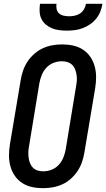

<svg xmlns="http://www.w3.org/2000/svg" viewBox="-20 -975 555 1003"><path d="M205 8Q175 8 147 2Q119 -4 96 -19Q73 -34 57.5 -56.5Q42 -79 34.5 -106Q27 -133 27 -162.5Q27 -192 32 -222L88 -556Q92 -581 100.5 -606Q109 -631 123.5 -653Q138 -675 159 -693.5Q180 -712 204 -723Q228 -734 253.5 -738.5Q279 -743 304 -743Q334 -743 362 -737Q390 -731 413 -716Q436 -701 451.5 -678.5Q467 -656 474.5 -629Q482 -602 482 -572.5Q482 -543 477 -513L421 -179Q417 -154 408.5 -129Q400 -104 385.5 -82Q371 -60 350.5 -41.5Q330 -23 305.5 -12Q281 -1 255.5 3.5Q230 8 205 8ZM205 -80Q227 -80 248.5 -88Q270 -96 286 -113Q302 -130 310.5 -151Q319 -172 323 -193L378 -528Q381 -543 381.5 -558Q382 -573 379.5 -587Q377 -601 372 -614Q367 -627 357 -636.5Q347 -646 333 -650.5Q319 -655 304 -655Q282 -655 260.5 -647Q239 -639 223 -622Q207 -605 198.5 -584Q190 -563 186 -542L131 -207Q128 -192 128 -177Q128 -162 130 -148Q132 -134 137.5 -121Q143 -108 152.5 -98.5Q162 -89 176 -84.5Q190 -80 205 -80ZM329 -815Q309 -815 289 -817.5Q269 -820 251 -827.5Q233 -835 218.5 -847.5Q204 -860 196 -877Q188 -894 187 -914.5Q186 -935 189 -955H275Q273 -941 276 -927Q279 -913 289 -904.5Q299 -896 313 -893Q327 -890 341 -890Q355 -890 370 -893Q385 -896 398 -904.5Q411 -913 419 -927Q427 -941 429 -955H515Q512 -935 504 -914.5Q496 -894 482 -877Q468 -860 449.5 -847.5Q431 -835 411 -827.5Q391 -820 370 -817.5Q349 -815 329 -815Z"/></svg>

Font: Iosevka Semibold
Style: Italic
Weight: 600
Italic angle: -9°
Monospace: yes
Designer: Belleve Invis
Foundry: Belleve Invis
Version: Version 32.5.0; ttfautohint (v1.8.4)